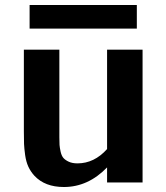

<svg xmlns="http://www.w3.org/2000/svg" viewBox="-20 -728 663 766"><path d="M525.9 -613.8H98.1V-708H525.9ZM216.8 -180.2Q216.8 -161.1 217.5 -149.9Q218.3 -138.7 221.9 -122.6Q225.6 -106.4 232.9 -97.9Q240.2 -89.4 254.4 -82.8Q268.6 -76.2 289.1 -76.2Q356 -76.2 407.2 -133.3V-529.8H548.8V0H407.2V-60.1Q331.5 18.1 234.9 18.1Q159.2 18.1 117.2 -26.9Q102.1 -43.5 93 -63.2Q84 -83 80.3 -109.4Q76.7 -135.7 75.9 -153.6Q75.2 -171.4 75.2 -204.1V-529.8H216.8Z"/></svg>

Font: Aurulent Sans
Style: Bold
Weight: 700
Version: Version 2007.05.04